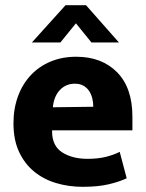

<svg xmlns="http://www.w3.org/2000/svg" viewBox="-20 -710 564 741"><path d="M491 -207H181V-203Q181 -147 220 -122Q259 -97 318 -97Q359 -97 390 -105Q421 -113 442 -124L469 -22Q442 -9 400.5 1Q359 11 299 11Q245 11 196.5 -3.5Q148 -18 111.5 -48Q75 -78 53.5 -124Q32 -170 32 -234Q32 -291 49.5 -338.5Q67 -386 99 -420Q131 -454 175.5 -472.5Q220 -491 274 -491Q373 -491 432 -431Q491 -371 491 -260ZM340 -298Q340 -315 336 -331Q332 -347 323.5 -359.5Q315 -372 301.5 -379.5Q288 -387 269 -387Q234 -387 211 -362.5Q188 -338 184 -296ZM439 -546H333L273 -620L213 -546H103L233 -690H312Z"/></svg>

Font: Mukta Mahee ExtraBold
Style: Regular
Weight: 800
Designer: Shuchita Grover, Noopur Datye, Girish Dalvi, Yashodeep Gholap
Foundry: Ek Type
Version: Version 2.538;PS 1.000;hotconv 16.6.51;makeotf.lib2.5.65220;